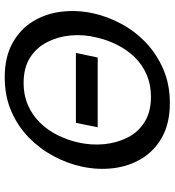

<svg xmlns="http://www.w3.org/2000/svg" viewBox="16 -726 722 793"><g transform="rotate(-90 376.5 -329.0)"><path d="M348 12Q265 12 208 -19.5Q151 -51 119 -103.5Q87 -156 79 -220Q71 -284 85 -350Q98 -411 128.5 -468Q159 -525 205.5 -570.5Q252 -616 314.5 -643Q377 -670 454 -670Q537 -670 594.5 -638.5Q652 -607 684.5 -554.5Q717 -502 725 -437.5Q733 -373 719 -307Q706 -246 675 -188.5Q644 -131 597 -86.5Q550 -42 487.5 -15Q425 12 348 12ZM374 -66Q424 -66 465.5 -84Q507 -102 537.5 -133.5Q568 -165 588.5 -206Q609 -247 619 -292Q632 -345 627 -398Q622 -451 599 -495.5Q576 -540 534.5 -566Q493 -592 430 -592Q380 -592 339 -574Q298 -556 267 -524.5Q236 -493 215.5 -452Q195 -411 185 -366Q173 -313 178 -260Q183 -207 205.5 -162.5Q228 -118 270 -92Q312 -66 374 -66ZM248 -286 266 -376H555L536 -286Z"/></g></svg>

Font: Ysabeau SemiBold
Style: Italic
Weight: 600
Italic angle: -12°
Designer: Christian Thalmann (Catharsis Fonts)
Version: Version 2.002